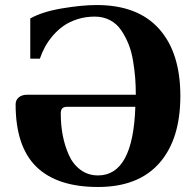

<svg xmlns="http://www.w3.org/2000/svg" viewBox="-20 -727 778 762"><path d="M221.2 -275.9Q221.2 -231 229 -189.9Q236.8 -148.9 253.2 -112.1Q269.5 -75.2 299.6 -53Q329.6 -30.8 369.1 -30.8Q508.3 -30.8 517.1 -303.2H247.1Q233.9 -303.2 227.5 -297.4Q221.2 -291.5 221.2 -275.9ZM42 -313Q42 -329.6 54.2 -340.3Q66.4 -351.1 88.9 -351.1H519Q519 -385.3 516.6 -416.7Q514.2 -448.2 508.1 -485.4Q502 -522.5 490 -552.2Q478 -582 460.7 -607.4Q443.4 -632.8 416.5 -647Q389.6 -661.1 356 -661.1Q319.8 -661.1 287.6 -650.9Q255.4 -640.6 232.2 -624.3Q209 -607.9 189.9 -585.7Q170.9 -563.5 158.7 -541Q146.5 -518.6 138.2 -494.1H100.1V-653.8Q148.4 -680.7 226.6 -693.8Q304.7 -707 363.8 -707Q526.9 -707 611.3 -612.5Q695.8 -518.1 695.8 -346.2Q695.8 -174.3 612.3 -79.6Q528.8 15.1 369.1 15.1Q206.5 15.1 124.3 -65.2Q42 -145.5 42 -313Z"/></svg>

Font: Linguistics Pro
Style: Bold
Weight: 700
Designer: Stefan Peev, Context Ltd
Foundry: Stefan Peev, Context Ltd
Version: Version 001.000